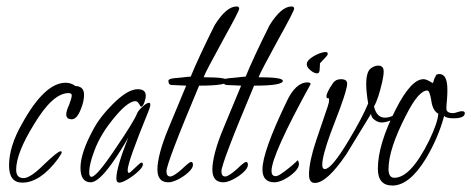

<svg xmlns="http://www.w3.org/2000/svg" viewBox="-20 -558 1458 594"><path d="M49 7Q8 7 8 -46Q8 -105 48 -175Q118 -302 183 -302Q200 -302 213 -292Q240 -291 240 -265Q240 -244 230 -220Q218 -189 202 -189Q185 -189 185 -204Q185 -215 194 -234Q202 -255 202 -263Q202 -270 192 -270Q143 -270 85 -173Q30 -84 30 -33Q30 -7 53 -7Q74 -7 116 -49Q159 -90 167 -90Q171 -90 171 -87Q171 -83 159 -66Q104 7 49 7Z M349 7Q340 7 340 -6Q340 -40 377 -133Q355 -93 326 -52Q284 6 261 6Q229 6 229 -39Q229 -86 271 -162Q290 -197 329 -236Q375 -282 406 -282Q431 -282 431 -262Q431 -254 426.5 -241Q422 -228 416 -228Q415 -228 410 -237Q405 -245 399 -245Q378 -245 342 -204Q291 -146 271 -89Q256 -49 256 -25Q256 -11 263 -11Q279 -11 337 -98Q365 -139 382 -166.5Q399 -194 404 -207Q407 -215 420.5 -227.5Q434 -240 441 -240Q445 -240 445 -234Q445 -228 439 -213Q375 -57 375 -32Q375 -23 379 -23Q382 -23 398 -39Q414 -55 418 -55Q422 -55 422 -49Q422 -41 407.5 -27.5Q393 -14 375.5 -3.5Q358 7 349 7Z M501 6Q467 6 467 -34Q467 -55 475.5 -87.5Q484 -120 502 -163L556 -293Q552 -293 547 -293.5Q542 -294 534 -294L512 -295Q501 -295 501 -308Q501 -314 518 -316L540 -318Q550 -319 557.5 -320Q565 -321 570 -321Q581 -348 599.5 -388Q618 -428 644 -480Q680 -538 712 -538Q720 -538 720 -531Q720 -524 671 -436Q645 -388 629.5 -359Q614 -330 610 -319Q685 -319 685 -308Q685 -293 596 -293Q495 -53 495 -28Q495 -12 507 -12Q517 -12 543 -35Q566 -57 571 -57Q577 -57 577 -48Q577 -38 563 -25Q549 -12 531 -3Q513 6 501 6Z M671 6Q637 6 637 -34Q637 -55 645.5 -87.5Q654 -120 672 -163L726 -293Q722 -293 717 -293.5Q712 -294 704 -294L682 -295Q671 -295 671 -308Q671 -314 688 -316L710 -318Q720 -319 727.5 -320Q735 -321 740 -321Q751 -348 769.5 -388Q788 -428 814 -480Q850 -538 882 -538Q890 -538 890 -531Q890 -524 841 -436Q815 -388 799.5 -359Q784 -330 780 -319Q855 -319 855 -308Q855 -293 766 -293Q665 -53 665 -28Q665 -12 677 -12Q687 -12 713 -35Q736 -57 741 -57Q747 -57 747 -48Q747 -38 733 -25Q719 -12 701 -3Q683 6 671 6Z M961 -331Q952 -331 940.5 -340.5Q929 -350 929 -359Q929 -368 939.5 -376.5Q950 -385 964 -391Q978 -397 988 -397Q994 -397 994 -391Q994 -387 983 -376Q971 -364 970 -362L969 -344Q969 -331 961 -331ZM829 6Q792 6 792 -34Q792 -88 866 -242Q894 -303 931 -303Q941 -303 941 -298Q820 -78 820 -29Q820 -13 833 -13Q839 -13 850 -20.5Q861 -28 873 -37.5Q885 -47 893 -54.5Q901 -62 901 -62Q903 -62 905 -51Q905 -39 891 -25.5Q877 -12 859.5 -3Q842 6 829 6Z M954 8Q936 8 936 -18Q936 -57 958 -123L994 -229Q998 -240 998 -249V-252Q997 -255 996 -254Q990 -253 990 -260Q990 -272 1011 -302Q1019 -313 1035 -313Q1054 -313 1054 -299Q1054 -283 1032 -223L1002 -144Q977 -75 977 -48Q977 -35 985 -35Q1006 -35 1059 -124Q1100 -192 1119 -238Q1113 -274 1113 -297Q1113 -337 1128 -347Q1139 -355 1150 -355Q1167 -355 1167 -337Q1167 -324 1162 -302.5Q1157 -281 1150.5 -260.5Q1144 -240 1137 -229Q1145 -194 1171 -194Q1187 -194 1203 -204L1206 -203V-201Q1206 -192 1189 -185.5Q1172 -179 1161 -179Q1150 -179 1139 -187Q1128 -195 1128 -206L1051 -80Q991 8 954 8Z M1194 16Q1149 16 1149 -36Q1149 -111 1205 -221Q1252 -313 1290 -313Q1298 -313 1308 -307L1319 -301L1321 -305Q1322 -313 1330 -327Q1336 -329 1339 -329Q1364 -329 1364 -282Q1364 -277 1364 -269.5Q1364 -262 1363 -252Q1362 -242 1361.5 -234.5Q1361 -227 1361 -222Q1361 -208 1382 -208Q1386 -208 1395 -211Q1404 -214 1409 -214Q1418 -214 1418 -208Q1418 -192 1383 -192Q1362 -192 1354 -199Q1336 -132 1298 -68Q1247 16 1194 16ZM1200 -8Q1251 -8 1308 -124Q1334 -178 1336 -206Q1318 -216 1314 -249Q1309 -278 1302 -278Q1275 -278 1237 -203Q1182 -97 1182 -35Q1182 -8 1200 -8Z"/></svg>

Font: Petemoss
Style: Regular
Weight: 400
Designer: Robert E. Leuschke
Foundry: Robert E. Leuschke
Version: Version 1.010; ttfautohint (v1.8.3)